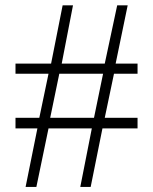

<svg xmlns="http://www.w3.org/2000/svg" viewBox="-20 -698 583 732"><path d="M504.4 -208.5H370.6L325.7 14.6H286.1L330.1 -208.5H165L118.7 14.6H77.6L122.6 -208.5H39.1V-249H129.9L165 -417H39.1V-455.6H174.8L218.8 -677.7H258.3L215.3 -455.6H379.4L426.8 -677.7H466.8L420.9 -455.6H504.4V-417H414.6L379.4 -249H504.4ZM373 -417H206.1L171.4 -249H338.4Z"/></svg>

Font: BabelStone Englisc
Style: Regular
Weight: 400
Designer: Andrew West
Foundry: BabelStone
Version: Version 1.000 June 24, 2023